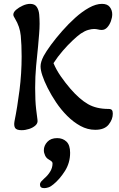

<svg xmlns="http://www.w3.org/2000/svg" viewBox="-20 -663 615 994"><path d="M92 11Q65 11 58 -1Q51 -13 55 -35Q70 -109 81 -196Q92 -283 92 -371Q92 -431 87.5 -478Q83 -525 58 -566Q54 -572 51.5 -577.5Q49 -583 49 -587Q49 -600 63.5 -612.5Q78 -625 98 -634Q118 -643 136 -643Q160 -643 170.5 -627Q181 -611 183 -587.5Q185 -564 185 -540Q185 -516 182.5 -486.5Q180 -457 177 -422Q172 -376 167 -321.5Q162 -267 162 -208Q162 -141 167 -98.5Q172 -56 174 -43Q177 -26 164 -14Q151 -2 131 4.5Q111 11 92 11ZM473 9Q433 9 396.5 -11Q360 -31 328 -63Q296 -95 270.5 -133Q245 -171 226.5 -208Q208 -245 199 -273Q190 -300 190 -320Q190 -342 206 -373Q219 -397 244 -431Q269 -465 301.5 -502Q334 -539 369.5 -571Q405 -603 441 -623Q477 -643 508 -643Q536 -643 548.5 -626.5Q561 -610 561 -589Q561 -572 554 -553Q547 -534 535 -521Q523 -508 507 -508Q496 -508 490 -510Q478 -513 467 -513Q454 -513 436.5 -508Q419 -503 398 -489Q381 -477 356 -453.5Q331 -430 305 -400Q279 -370 257 -336Q271 -302 295 -267.5Q319 -233 345 -203Q392 -149 435.5 -124Q479 -99 542 -99Q555 -99 559.5 -93Q564 -87 564 -74Q564 -45 542.5 -18Q521 9 473 9ZM209 311Q187 311 187 293Q187 284 193 277Q199 270 209 261Q228 245 240 225Q252 205 252 183Q252 178 248.5 174Q245 170 233 163Q220 156 213.5 142Q207 128 207 115Q207 91 225 71.5Q243 52 276 52Q305 52 324 70Q343 88 343 128Q343 180 316 222.5Q289 265 257 291Q243 303 231 307Q219 311 209 311Z"/></svg>

Font: Akaya Telivigala
Style: Regular
Weight: 400
Designer: Vaishnavi Murthy Yerkadithaya, Juan Luis Blanco Aristondo
Version: Version 1.002; ttfautohint (v1.8.3)